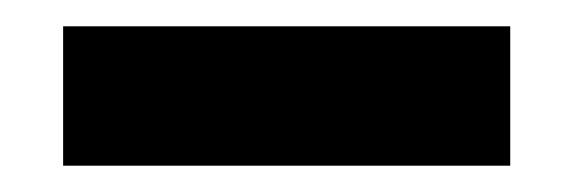

<svg xmlns="http://www.w3.org/2000/svg" viewBox="-20 -639 437 146"><path d="M28 -619H368V-513H28Z"/></svg>

Font: Overused Grotesk
Style: Bold
Weight: 700
Version: Version 0.003